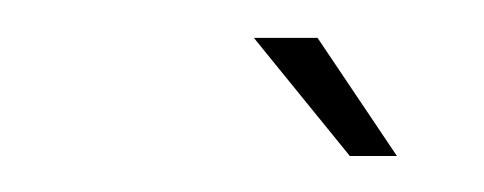

<svg xmlns="http://www.w3.org/2000/svg" viewBox="-20 -694 262 104"><path d="M169.5 -609.5H195L152 -673.5H117.5Z"/></svg>

Font: Anybody SemiCondensed ExtraLight
Style: Italic
Weight: 250
Width: 4
Italic angle: -10°
Version: Version 1.113;gftools[0.9.25]